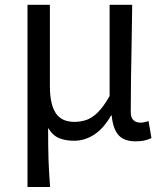

<svg xmlns="http://www.w3.org/2000/svg" viewBox="-20 -563 668 783"><path d="M92.1 199.6V-543.4H183.5V-210.3Q183.5 -138.9 206.9 -102.5Q230.4 -66 283.3 -66Q308.4 -66 331.5 -73.6Q354.6 -81.2 378.2 -104.1Q401.8 -126.9 427 -171.4V-543.4H519.1Q518.3 -469.8 516.9 -393.9Q515.4 -318 514.3 -244.8Q513.2 -171.5 513.2 -105.8Q513.2 -83.3 524 -73.1Q534.7 -62.9 552.4 -62.9Q560.4 -62.9 568.1 -64.4Q575.8 -65.9 585.8 -69.3L597.6 0.1Q585.9 5.7 570.7 9.5Q555.4 13.4 532.6 13.4Q486.3 13.4 463.4 -11.9Q440.6 -37.3 435.4 -92.4H433Q403.6 -40 364.9 -14.5Q326.1 11 282.2 11Q248.6 11 222.1 0.8Q195.7 -9.5 176.2 -41.2Q176.2 -1.5 176.6 29.5Q177 60.5 177.8 87.2Q178.7 113.9 180.3 140.7Q181.9 167.5 184.3 199.6Z"/></svg>

Font: Shanggu Sans SC VF
Style: Regular
Weight: 250
Designer: GuiWonder
Version: Version 1.021